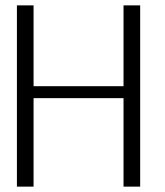

<svg xmlns="http://www.w3.org/2000/svg" viewBox="-20 -695 614 715"><path d="M43 0H105V-329.5H440V0H502V-675H440V-374H105V-675H43Z"/></svg>

Font: Anybody Light
Style: Regular
Weight: 300
Designer: Tyler Finck
Foundry: Etcetera Type Company
Version: Version 1.111; ttfautohint (v1.8.4)